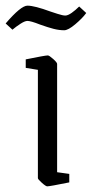

<svg xmlns="http://www.w3.org/2000/svg" viewBox="-58 -650 325 679"><path d="M76 -20V-403L33 -410V-440Q102 -454 111 -454Q116 -454 130 -441.5Q144 -429 144 -424V-41L187 -35V-5Q118 9 109 9Q104 9 90 -3.5Q76 -16 76 -20ZM84 -563Q51 -576 39 -576Q30 -576 14.5 -566Q-1 -556 -14 -545L-38 -567Q16 -630 39 -630Q64 -630 121 -609Q127 -607 145.5 -601Q164 -595 173 -595Q182 -595 195.5 -604.5Q209 -614 222 -627L247 -604Q233 -585 208 -564Q183 -543 169 -543Q151 -543 131.5 -548Q112 -553 84 -563Z"/></svg>

Font: Grenze Light
Style: Regular
Weight: 300
Designer: Renata Polastri
Foundry: Omnibus-Type
Version: Version 1.002; ttfautohint (v1.8)